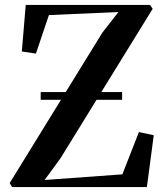

<svg xmlns="http://www.w3.org/2000/svg" viewBox="-20 -763 670 783"><path d="M29.5 0 19.5 -16.5 397.5 -630 463 -714 179.5 -701.5 126.5 -544.5 69 -553 85 -743H592L602.5 -727L227 -118L162 -29L479 -52L546.5 -224.5L607 -211.5L579 0ZM478 -387.5V-356H146V-387.5Z"/></svg>

Font: Merriweather 144pt SemiBold
Style: Regular
Weight: 600
Version: Version 2.100